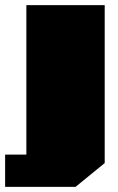

<svg xmlns="http://www.w3.org/2000/svg" viewBox="-75 -543 462 750"><path d="M-55 187V61H28V-523H334V94L220 187Z"/></svg>

Font: Tomorrow Black
Style: Regular
Weight: 900
Designer: Tony de Marco, Monica Rizzolli
Foundry: Just in Type
Version: Version 2.002